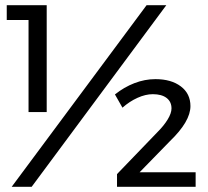

<svg xmlns="http://www.w3.org/2000/svg" viewBox="-20 -720 800 740"><path d="M6 -700H160V-288H90V-643H6ZM545 -700H621L102 0H25ZM641 -302Q641 -328 622 -342.5Q603 -357 569 -357Q541 -357 510 -343Q479 -329 452 -305L423 -356Q458 -384 498 -399.5Q538 -415 579 -415Q640 -415 677 -387Q714 -359 714 -311Q714 -252 635 -176L518 -56H734V0H431V-49L588 -212Q612 -236 626.5 -260Q641 -284 641 -302Z"/></svg>

Font: Montserrat
Style: Regular
Weight: 400
Designer: Julieta Ulanovsky
Foundry: Julieta Ulanovsky
Version: Version 6.001